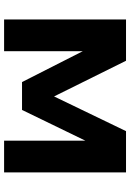

<svg xmlns="http://www.w3.org/2000/svg" viewBox="131 -766 635 937"><g transform="rotate(90 448.5 -297.5)"><path d="M75 0V-595H276.5L460.5 -224H441L620 -595H821.5V0H666.5V-459.5H697L516.5 -87.5H380.5L191.5 -459.5H230V0Z"/></g></svg>

Font: Encode Sans SC SemiExpanded
Style: Bold
Weight: 700
Width: 6
Designer: Multiple Designers
Foundry: Impallari Type
Version: Version 3.002